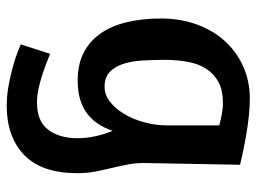

<svg xmlns="http://www.w3.org/2000/svg" viewBox="-116 -430 763 571"><g transform="rotate(90 265.5 -144.5)"><path d="M140 88Q155 94 172 100.5Q189 107 208 113Q227 119 246.5 123Q266 127 285 127Q341 127 366 93.5Q391 60 391 7Q391 -45 369 -98Q352 -47 315.5 -20.5Q279 6 219 6Q172 6 137.5 -11.5Q103 -29 80 -61.5Q57 -94 46 -140Q35 -186 35 -242Q35 -299 52.5 -347.5Q70 -396 101.5 -431Q133 -466 177 -486Q221 -506 274 -506Q298 -506 325.5 -503Q353 -500 379.5 -495.5Q406 -491 429.5 -486Q453 -481 470 -477L465 -202Q464 -172 468.5 -147Q473 -122 479 -97.5Q485 -73 490 -48Q495 -23 495 7Q495 113 441 165Q387 217 295 217Q265 217 235 211.5Q205 206 179.5 199Q154 192 136 185Q118 178 112 175ZM353 -263V-415Q343 -418 323 -422Q303 -426 287 -426Q249 -426 224.5 -413Q200 -400 185 -377Q170 -354 164 -322Q158 -290 158 -252Q158 -217 160 -185Q162 -153 170.5 -128Q179 -103 195 -88.5Q211 -74 238 -74Q262 -74 282.5 -90Q303 -106 319 -132.5Q335 -159 344 -193Q353 -227 353 -263Z"/></g></svg>

Font: Amaranth
Style: Regular
Weight: 400
Designer: Gesine Todt
Foundry: Gesine Todt
Version: Version 1.001